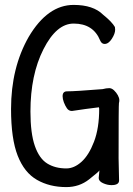

<svg xmlns="http://www.w3.org/2000/svg" viewBox="-20 -739 540 782"><path d="M250 23Q182 23 130.5 -6.5Q79 -36 52 -105Q25 -174 25 -295Q25 -463 97 -589Q174 -719 280 -719Q360 -719 400 -679Q436 -650 448 -629L449 -618Q449 -602 435.5 -581Q422 -560 406 -560Q394 -560 388 -574Q360 -643 280 -643Q210 -643 157 -538.5Q104 -434 104 -285Q104 -196 122 -144.5Q140 -93 172.5 -73Q205 -53 250 -53Q282 -53 312 -80Q342 -107 363 -162Q384 -217 384 -296L383 -302Q332 -296 273 -287Q260 -287 252.5 -298Q245 -309 240 -322.5Q235 -336 235 -347Q235 -367 253 -367Q286 -367 398 -376Q413 -380 425 -380Q435 -380 444.5 -371Q454 -362 460 -351Q466 -340 466 -331Q466 -324 464.5 -319.5Q463 -315 463 -94L465 -4Q465 15 434 15Q417 15 399.5 7Q382 -1 382 -14L385 -45Q383 -40 343 -8.5Q303 23 250 23Z"/></svg>

Font: \eiw{I[½ {O¿rH
Style: Bold
Weight: 700
Designer: LXGW / Fontworks Inc.
Foundry: LXGW / Fontworks Inc.
Version: Version 1.320;February 9, 2024